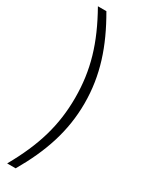

<svg xmlns="http://www.w3.org/2000/svg" viewBox="-259 -829 792 1058"><g transform="rotate(30 137.0 -300.0)"><path d="M14 200H68C165 33 218 -123 218 -300C218 -477 165 -633 68 -800H14C114 -623 158 -475 158 -300C158 -125 114 23 14 200Z"/></g></svg>

Font: Aspekta 250
Style: Regular
Weight: 250
Designer: Ivo Dolenc
Version: Version 2.000